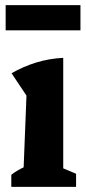

<svg xmlns="http://www.w3.org/2000/svg" viewBox="-20 -727 334 747"><path d="M24 0V-47Q46 -64 72 -76L83 -355L25 -442Q70 -468 120 -483.5Q170 -499 226 -502V-72L276 -51V0ZM2 -609V-707H293V-609Z"/></svg>

Font: Piazzolla
Style: Bold
Weight: 700
Designer: Juan Pablo del Peral
Foundry: Huerta Tipografica
Version: Version 1.330